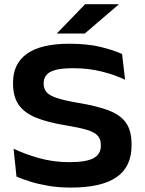

<svg xmlns="http://www.w3.org/2000/svg" viewBox="-20 -856 672 891"><path d="M308.5 14.5Q254 14.5 207 6.8Q160 -1 122 -12.8Q84 -24.5 56.5 -36.5L43 -166Q91 -142.5 158.5 -123Q226 -103.5 302.5 -103.5Q380 -103.5 414 -122Q448 -140.5 448 -180V-183.5Q448 -210 433.5 -226.2Q419 -242.5 383.8 -253.2Q348.5 -264 287 -274Q200.5 -288 146 -310.5Q91.5 -333 66 -370.8Q40.5 -408.5 40.5 -468.5V-473Q40.5 -561 105.8 -607Q171 -653 301.5 -653Q385.5 -653 445.5 -638.5Q505.5 -624 546.5 -605.5L560.5 -486Q512.5 -509 451.2 -524.2Q390 -539.5 319 -539.5Q266.5 -539.5 236.8 -531.2Q207 -523 194.8 -507.2Q182.5 -491.5 182.5 -469.5V-468.5Q182.5 -445.5 195 -429.5Q207.5 -413.5 242.2 -401.8Q277 -390 343.5 -378.5Q428.5 -364.5 483.2 -344Q538 -323.5 564.2 -286.8Q590.5 -250 590.5 -186.5V-180.5Q590.5 -82 520.8 -33.8Q451 14.5 308.5 14.5ZM375 -836.5H530V-834.5L373.5 -700.5H245V-702Z"/></svg>

Font: AnekLatin_SemiExpandedSemiBold
Style: Regular
Weight: 600
Width: 6
Designer: Yesha Goshar
Foundry: Ek Type
Version: Version 1.003